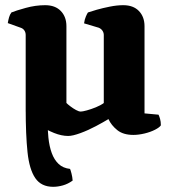

<svg xmlns="http://www.w3.org/2000/svg" viewBox="-20 -520 657 740"><path d="M185 200Q139 200 116 166.5Q93 133 86 66Q79 -1 79 -103L163 -64Q163 -24 166.5 10Q170 44 179.5 70Q189 96 206 112Q223 128 250 131Q252 135 255.5 148.5Q259 162 260 176Q242 189 222.5 194.5Q203 200 185 200ZM243 4Q217 4 188.5 -7.5Q160 -19 135 -35Q110 -51 94.5 -66.5Q79 -82 79 -90V-385Q79 -395 74 -402.5Q69 -410 60 -413L10 -431Q12 -443 15 -453.5Q18 -464 24 -472Q41 -479 79 -489.5Q117 -500 154 -500Q193 -500 214.5 -477.5Q236 -455 236 -419V-123Q241 -118 251.5 -110Q262 -102 273 -96Q284 -90 291 -90Q298 -90 314.5 -94.5Q331 -99 349.5 -106.5Q368 -114 380 -123V-385Q380 -394 375 -401.5Q370 -409 361 -413L304 -430Q306 -445 311 -456.5Q316 -468 319 -472Q330 -476 353 -482.5Q376 -489 403.5 -494.5Q431 -500 455 -500Q494 -500 515.5 -477.5Q537 -455 537 -419V-83L591 -78Q594 -72 597 -61.5Q600 -51 600 -37Q595 -29 577.5 -20Q560 -11 537 -5.5Q514 0 494 0Q455 0 432 -18.5Q409 -37 398 -61Q380 -50 350 -34Q320 -18 290 -7Q260 4 243 4Z"/></svg>

Font: Texturina Medium 12pt ExtraBold
Style: Regular
Weight: 800
Version: Version 1.002